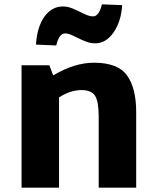

<svg xmlns="http://www.w3.org/2000/svg" viewBox="-20 -871 727 891"><path d="M80 0ZM612 -351V0H438V-329Q438 -399 421.5 -426Q405 -453 358 -453Q307 -453 254 -419V0H80V-568H209L227 -521Q325 -580 416 -580Q527 -580 569.5 -521Q612 -462 612 -351ZM147 -664Q152 -746 186 -793.5Q220 -841 272 -841Q291 -841 309 -834.5Q327 -828 351 -816Q373 -805 386 -800Q399 -795 412 -795Q439 -795 453 -851L547 -847Q542 -771 507 -720.5Q472 -670 422 -670Q401 -670 382 -677Q363 -684 336 -697Q317 -707 305 -711.5Q293 -716 282 -716Q268 -716 258 -702.5Q248 -689 241 -660Z"/></svg>

Font: Martel Sans Black
Style: Regular
Weight: 900
Designer: Dan Reynolds and Mathieu Réguer
Foundry: Dan Reynolds and Mathieu Réguer
Version: Version 1.002; ttfautohint (v1.1) -l 5 -r 5 -G 72 -x 0 -D la